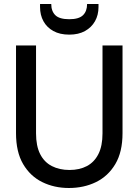

<svg xmlns="http://www.w3.org/2000/svg" viewBox="-20 -927 692 959"><path d="M324 12Q251 12 191 -17.5Q131 -47 95.5 -107.5Q60 -168 60 -262V-700H160V-261Q160 -198 180.5 -157.5Q201 -117 239 -97.5Q277 -78 327 -78Q377 -78 414 -97.5Q451 -117 471.5 -157.5Q492 -198 492 -261V-700H592V-262Q592 -168 556 -107.5Q520 -47 459.5 -17.5Q399 12 324 12ZM326 -754Q279 -754 246.5 -772Q214 -790 197 -821Q180 -852 180 -892V-907H236Q236 -871 256.5 -851Q277 -831 326 -831Q374 -831 394.5 -851Q415 -871 415 -907H472V-892Q472 -852 454.5 -821Q437 -790 404.5 -772Q372 -754 326 -754Z"/></svg>

Font: DM Sans 28pt Medium
Style: Regular
Weight: 500
Version: Version 4.004;gftools[0.9.30]